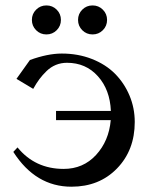

<svg xmlns="http://www.w3.org/2000/svg" viewBox="-20 -689 548 711"><path d="M90.8 -466.8 41 -397 103 -359.9Q114.7 -380.9 126 -396Q137.2 -411.1 152.6 -426Q168 -440.9 187 -448.7Q206.1 -456.5 228 -456.5Q297.9 -456.5 342.5 -406.7Q387.2 -356.9 390.6 -278.3H187.5V-244.1H390.1Q383.3 -167 335.7 -115.2Q288.1 -63.5 215.8 -63.5Q109.9 -63.5 44.9 -143.1L29.3 -126.5Q111.8 2.4 244.6 2.4Q347.7 2.4 413.3 -65.2Q479 -132.8 479 -237.3Q479 -289.1 459.5 -335.4Q439.9 -381.8 405.5 -416.3Q371.1 -450.7 320.1 -470.7Q269 -490.7 209 -490.7Q156.7 -490.7 90.8 -466.8ZM113.8 -577.1Q98.1 -592.8 98.1 -615.2Q98.1 -637.7 113.8 -653.3Q129.4 -668.9 151.9 -668.9Q174.3 -668.9 189.9 -653.3Q205.6 -637.7 205.6 -615.2Q205.6 -592.8 189.9 -577.1Q174.3 -561.5 151.9 -561.5Q129.4 -561.5 113.8 -577.1ZM284.7 -577.1Q269 -592.8 269 -615.2Q269 -637.7 284.7 -653.3Q300.3 -668.9 322.8 -668.9Q345.2 -668.9 360.8 -653.3Q376.5 -637.7 376.5 -615.2Q376.5 -592.8 360.8 -577.1Q345.2 -561.5 322.8 -561.5Q300.3 -561.5 284.7 -577.1Z"/></svg>

Font: Flanker
Style: Regular
Weight: 400
Designer: Flanker
Foundry: Flanker
Version: Version 2.027